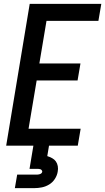

<svg xmlns="http://www.w3.org/2000/svg" viewBox="-20 -755 545 995"><path d="M12 0 134 -735H505L490 -647H221L184 -426H397L382 -338H170L128 -88H398L383 0ZM57 220 69 150H169Q173 150 177.5 149.5Q182 149 186.5 147.5Q191 146 194.5 143Q198 140 199 135Q199 131 196.5 127.5Q194 124 190.5 122.5Q187 121 182.5 120.5Q178 120 174 120H133L153 0H234L225 54Q238 58 250 64.5Q262 71 269.5 81.5Q277 92 279.5 106Q282 120 279 135Q276 154 264.5 172Q253 190 235 201Q217 212 197 216Q177 220 157 220Z"/></svg>

Font: Iosevka Curly Semibold Oblique
Style: Regular
Weight: 600
Italic angle: -9°
Monospace: yes
Designer: Belleve Invis
Foundry: Belleve Invis
Version: Version 11.1.0; ttfautohint (v1.8.3)